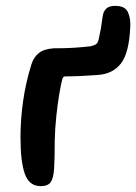

<svg xmlns="http://www.w3.org/2000/svg" viewBox="-20 -631 465 656"><path d="M374 -611Q407 -611 417 -589.5Q427 -568 425 -538Q421 -450 393.5 -414.5Q366 -379 316 -375Q288 -373 259.5 -371.5Q231 -370 202 -370Q196 -370 193 -361Q189 -347 183 -312.5Q177 -278 172.5 -235Q168 -192 167 -151Q167 -91 165 -57Q163 -23 153.5 -9Q144 5 119 5Q80 5 65 -36.5Q50 -78 50 -163Q50 -223 59 -286Q68 -349 87 -410Q95 -436 113 -450Q131 -464 164 -466H169Q206 -466 235.5 -468Q265 -470 290 -473Q299 -475 306.5 -479Q314 -483 317 -496Q322 -518 324.5 -532.5Q327 -547 331 -576Q333 -591 342.5 -601Q352 -611 374 -611Z"/></svg>

Font: Pacifico
Style: Regular
Weight: 400
Designer: Vernon Adams
Foundry: Vernon Adams
Version: Version 3.010; ttfautohint (v1.8.4.7-5d5b)